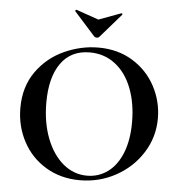

<svg xmlns="http://www.w3.org/2000/svg" viewBox="-56 -864 878 930"><g transform="rotate(5 383.0 -399.5)"><path d="M49 -312Q49 -415 101 -488.5Q153 -562 234.5 -599Q316 -636 401 -636Q496 -636 568 -591.5Q640 -547 678.5 -474Q717 -401 717 -319Q717 -228 669 -152Q621 -76 540.5 -32Q460 12 366 12Q273 12 200.5 -31.5Q128 -75 88.5 -149.5Q49 -224 49 -312ZM594 -290Q594 -382 566 -454.5Q538 -527 485 -568Q432 -609 361 -609Q270 -609 221 -540.5Q172 -472 172 -349Q172 -252 201.5 -175.5Q231 -99 282.5 -56Q334 -13 399 -13Q455 -13 499.5 -45.5Q544 -78 569 -140.5Q594 -203 594 -290ZM273 -804Q273 -806 275.5 -808Q278 -810 279 -809L388 -771L496 -811H497Q500 -811 501.5 -808.5Q503 -806 501 -804L399 -687Q395 -683 388 -683Q380 -683 376 -687L273 -802Z"/></g></svg>

Font: Cormorant Garamond
Style: Bold
Weight: 700
Designer: Christian Thalmann (Catharsis Fonts)
Foundry: Catharsis Fonts
Version: Version 4.000